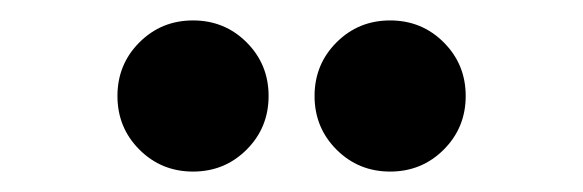

<svg xmlns="http://www.w3.org/2000/svg" viewBox="-20 -785 571 188"><path d="M116.5 -638.5Q95 -660 95 -691Q95 -722 116.5 -743.5Q138 -765 169 -765Q200 -765 221.5 -743.5Q243 -722 243 -691Q243 -660 221.5 -638.5Q200 -617 169 -617Q138 -617 116.5 -638.5ZM309.5 -638.5Q288 -660 288 -691Q288 -722 309.5 -743.5Q331 -765 362 -765Q393 -765 414.5 -743.5Q436 -722 436 -691Q436 -660 414.5 -638.5Q393 -617 362 -617Q331 -617 309.5 -638.5Z"/></svg>

Font: Montserrat Alternates
Style: Bold
Weight: 700
Version: Version 2.001